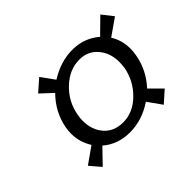

<svg xmlns="http://www.w3.org/2000/svg" viewBox="-93 -638 677 677"><g transform="rotate(-45 246.0 -299.0)"><path d="M240.2 -124Q180.2 -124 138.2 -160.2L85.9 -106L51.8 -146L112.8 -189Q89.8 -226.1 89.8 -268.1Q89.8 -282.2 92.8 -298.8Q105 -361.8 151.9 -409.2L107.9 -450.2L151.9 -488.8L188 -439Q244.1 -474.1 301.8 -474.1Q360.8 -474.1 403.8 -437L460 -492.2L492.2 -451.2L429.2 -407.2Q450.2 -374 450.2 -332Q450.2 -315.4 446.8 -298.8Q435.5 -237.8 392.1 -190.9L436 -147L393.1 -108.9L356 -161.1Q301.3 -124 240.2 -124ZM153.8 -299.8Q150.9 -284.7 150.9 -271Q150.9 -225.1 177 -195.6Q203.1 -166 248 -166Q297.9 -166 337.4 -205.1Q377 -244.1 387.2 -298.8Q389.2 -316.9 389.2 -326.2Q389.2 -372.1 363 -402.1Q336.9 -432.1 295.9 -432.1Q245.1 -432.1 204.3 -393.1Q163.6 -354 153.8 -299.8Z"/></g></svg>

Font: Linux Libertine
Style: Italic
Weight: 400
Italic angle: -12°
Designer: Philipp H. Poll
Foundry: Philipp H. Poll
Version: Version 5.1.6 ; ttfautohint (v0.9)